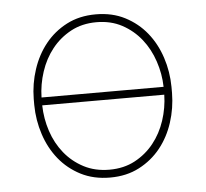

<svg xmlns="http://www.w3.org/2000/svg" viewBox="-44 -585 689 642"><g transform="rotate(-5 300.0 -264.0)"><path d="M68.8 -274.4Q69.3 -325.2 85 -372.8Q100.6 -420.4 129.9 -457Q159.2 -493.7 201.9 -515.9Q244.6 -538.1 299.8 -538.1Q355 -538.1 397.7 -516.1Q440.4 -494.1 470 -457.5Q499.5 -420.9 515.1 -373.3Q530.8 -325.7 531.2 -274.4V-253.9Q530.8 -203.1 515.4 -155.5Q500 -107.9 470.7 -71.3Q441.4 -34.7 398.7 -12.5Q356 9.8 300.8 9.8Q245.6 9.8 202.6 -12.2Q159.7 -34.2 130.1 -70.8Q100.6 -107.4 85 -155Q69.3 -202.6 68.8 -253.9ZM299.8 -511.7Q251.5 -511.7 213.9 -491.5Q176.3 -471.2 150.1 -438.2Q124 -405.3 110.1 -363Q96.2 -320.8 95.2 -276.9H504.9Q503.9 -320.8 489.7 -363Q475.6 -405.3 449.5 -438.2Q423.3 -471.2 385.7 -491.5Q348.1 -511.7 299.8 -511.7ZM300.8 -16.6Q349.1 -16.6 386.5 -36.6Q423.8 -56.6 450 -89.4Q476.1 -122.1 490 -164.1Q503.9 -206.1 504.9 -250.5H95.2Q96.2 -205.6 110.1 -163.6Q124 -121.6 150.4 -88.9Q176.8 -56.2 214.6 -36.4Q252.4 -16.6 300.8 -16.6Z"/></g></svg>

Font: Roboto Mono Thin
Style: Regular
Weight: 250
Designer: Google
Version: Version 2.000985; 2015; ttfautohint (v1.3)